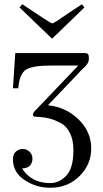

<svg xmlns="http://www.w3.org/2000/svg" viewBox="-20 -680 484 905"><path d="M41 71Q41 46 55.5 34Q70 22 87 22Q105 22 119 35Q133 48 133 68Q133 85 122.5 99Q112 113 84 114Q128 183 217 183Q259 183 292.5 148Q326 113 326 27Q326 -20 309.5 -53Q293 -86 266.5 -100Q240 -114 216.5 -120.5Q193 -127 169 -128.5Q145 -130 144 -130Q135 -133 135 -140Q135 -148 152 -165L349 -371H217Q134 -371 103 -352Q72 -333 66 -264H41L52 -430H377Q390 -430 394.5 -425Q399 -420 399 -405Q399 -390 391.5 -379Q384 -368 371 -356.5Q358 -345 352 -337L206 -184Q291 -175 350.5 -117Q410 -59 410 20Q410 95 355 150Q300 205 217 205Q150 205 95.5 168.5Q41 132 41 71ZM72 -645 85 -660Q219 -570 225 -570Q228 -570 232.5 -572Q237 -574 248 -581Q259 -588 271 -596.5Q283 -605 310 -623Q337 -641 366 -660L378 -645L226 -498H225Z"/></svg>

Font: CMU Serif
Style: Roman
Weight: 500
Version: Version 0.7.0